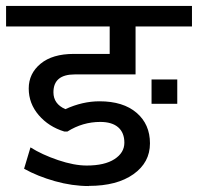

<svg xmlns="http://www.w3.org/2000/svg" viewBox="-35 -644 665 645"><path d="M256.3 -87.9Q316.4 -87.9 349.6 -109.4Q382.8 -130.9 382.8 -164.6Q382.8 -198.2 362.1 -216.3Q341.3 -234.4 301.8 -234.4Q242.7 -234.4 191.4 -202.1H181.2Q128.4 -218.3 95 -257.3Q61.5 -296.4 61.5 -346.7Q61.5 -397 101.3 -429.9Q141.1 -462.9 212.9 -462.9H333.5V-555.2H-14.6V-624H609.9V-555.2H420.4V-394H216.3Q144.5 -394 144.5 -334Q144.5 -294.9 184.6 -277.3Q242.2 -303.7 299.3 -303.7Q378.9 -303.7 423.8 -265.1Q468.8 -226.6 468.8 -162.4Q468.8 -98.1 413.3 -58.8Q357.9 -19.5 263.7 -19.5L263.2 -19Q207.5 -19 149.4 -35.4Q91.3 -51.8 45.9 -77.1L67.4 -148.9Q106 -124.5 159.9 -106.2Q213.9 -87.9 256.3 -87.9ZM560.5 -377V-295.4H474.1V-377Z"/></svg>

Font: Yantramanav
Style: Regular
Weight: 400
Version: Version 1.000;PS 1.0;hotconv 1.0.72;makeotf.lib2.5.5900; ttf